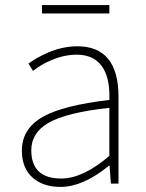

<svg xmlns="http://www.w3.org/2000/svg" viewBox="-20 -722 576 755"><path d="M111 -21Q66 -59 66 -130Q66 -216 149 -263Q229 -308 410 -329Q413 -405 388 -450Q356 -507 282 -507Q232 -507 181 -485Q142 -469 110 -443L92 -472Q107 -483 124 -493Q146 -505 168 -515Q227 -540 284 -540Q446 -540 446 -341V0H416L411 -70H408Q306 13 218 13Q152 13 111 -21ZM410 -109V-298Q243 -280 171 -239Q103 -200 103 -131Q103 -20 221 -20Q306 -20 410 -109ZM145 -702H410V-669H145Z"/></svg>

Font: Noto Sans CJK TC Thin
Style: Regular
Weight: 250
Designer: Ryoko NISHIZUKA ???? (kana & ideographs); Paul D. Hunt (Latin, Greek & Cyrillic); Wenlong ZHANG ??? (bopomofo); Sandoll 
Foundry: Adobe Systems Incorporated
Version: Version 1.004 January 19, 2016